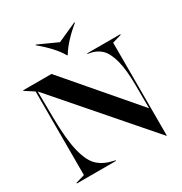

<svg xmlns="http://www.w3.org/2000/svg" viewBox="-214 -1090 1206 1271"><g transform="rotate(-30 389.0 -454.5)"><path d="M98 -657 100 -459Q102 -288 125 -195Q148 -102 190.5 -62.5Q233 -23 303 -8L317 -5V0H18V-5L86 -25V-664L18 -708V-712H235L681 -192L680 -361Q680 -486 660.5 -559Q641 -632 607.5 -664Q574 -696 523 -705L508 -707V-712H761V-707L692 -687V23H689ZM239 -929 243 -932 389 -866 536 -932 540 -929Q492 -890 453 -848Q414 -806 391 -767H386Q345 -841 239 -929Z"/></g></svg>

Font: Nyght Serif Medium
Style: Regular
Weight: 500
Designer: Maksym Kobuzan
Version: Version 0.410